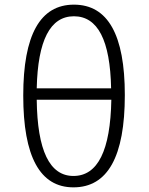

<svg xmlns="http://www.w3.org/2000/svg" viewBox="-20 -796 640 826"><path d="M517 -387Q517 -776 298 -776Q80 -776 80 -385Q80 10 296 10Q517 10 517 -387ZM298 -726Q452 -726 458 -416H138Q145 -726 298 -726ZM138 -367H459Q453 -39 296 -39Q142 -39 138 -367Z"/></svg>

Font: Noto Sans Mono UI Light
Style: Regular
Weight: 300
Designer: Monotype Design team
Foundry: Monotype Imaging Inc.
Version: 1.000